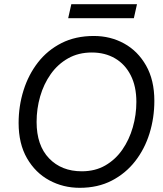

<svg xmlns="http://www.w3.org/2000/svg" viewBox="-20 -887 779 918"><path d="M361 11Q282 11 215.5 -25Q149 -61 109 -130.5Q69 -200 69 -299Q69 -380 92.5 -455Q116 -530 161.5 -588.5Q207 -647 274 -681Q341 -715 429 -715Q508 -715 573.5 -679Q639 -643 678.5 -573.5Q718 -504 718 -405Q718 -324 695 -249.5Q672 -175 626.5 -116.5Q581 -58 514.5 -23.5Q448 11 361 11ZM371 -68Q435 -68 483.5 -96Q532 -124 565 -171.5Q598 -219 615 -278.5Q632 -338 632 -400Q632 -474 605 -527Q578 -580 530 -608Q482 -636 419 -636Q355 -636 305.5 -608Q256 -580 222.5 -532.5Q189 -485 172 -426Q155 -367 155 -304Q155 -192 214.5 -130Q274 -68 371 -68ZM635 -867 620 -800H306L321 -867Z"/></svg>

Font: Prodigy Sans
Style: Italic
Weight: 400
Italic angle: -13°
Designer: Wei Huang
Foundry: Wei Huang
Version: Version 1.003; ttfautohint (v1.8.3)